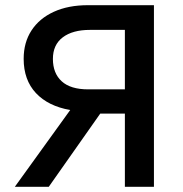

<svg xmlns="http://www.w3.org/2000/svg" viewBox="-20 -720 704 740"><path d="M37.1 0 250.6 -296Q165.7 -310.8 118.4 -361.3Q71.2 -411.9 71.2 -493.2Q71.2 -556.5 101.5 -602.8Q131.8 -649.2 187.5 -674.6Q243.2 -700 318.8 -700H573.3V0H461.3V-282.2H366.4L167.9 0ZM319.8 -375.6H461.3V-604.8H326.9Q259.9 -604.8 221.9 -576.1Q183.9 -547.4 183.9 -493Q183.9 -437.5 217.9 -406.6Q251.9 -375.6 319.8 -375.6Z"/></svg>

Font: Geologica-Sharp
Style: Regular
Weight: 100
Designer: Sindre Bremnes, Frode Helland
Foundry: Monokrom Skriftforlag AS
Version: Version 1.010;gftools[0.9.28]